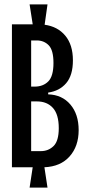

<svg xmlns="http://www.w3.org/2000/svg" viewBox="-20 -763 390 869"><path d="M34 -6V-653H128L114 -743H195L182 -651Q241 -643 275.5 -601.5Q310 -560 310 -490Q310 -422 279.5 -386.5Q249 -351 198 -344V-336Q261 -334 298.5 -290Q336 -246 336 -174Q336 -101 295 -55Q254 -9 181 -6L195 86H114L128 -6ZM121 -371H137Q175 -371 198.5 -394.5Q222 -418 222 -478Q222 -536 200.5 -558Q179 -580 146 -580H121ZM121 -79H165Q199 -79 222.5 -102Q246 -125 246 -183Q246 -245 219.5 -274.5Q193 -304 147 -304H121Z"/></svg>

Font: Bricolage Grotesque 48pt Condensed
Style: Regular
Weight: 400
Width: 3
Designer: Mathieu Triay
Foundry: Atelier Triay
Version: Version 1.000; ttfautohint (v1.8.4.7-5d5b);gftools[0.9.32]